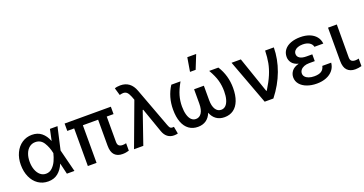

<svg xmlns="http://www.w3.org/2000/svg" viewBox="-37 -1435 4033 2126"><g transform="rotate(-20 1979.0 -372.5)"><path d="M40 -265.6Q40 -344.2 69.6 -406.2Q99.1 -468.3 150.9 -502.7Q202.6 -537.1 267.6 -537.1Q334.5 -537.1 379.6 -500.7Q424.8 -464.4 450.2 -399.4H451.7L479.5 -530.3H568.4L508.3 -265.1L575.2 0H486.3L455.6 -128.9H454.1Q427.2 -64.5 380.6 -26.9Q334 10.7 265.6 10.7Q199.2 10.7 147.9 -24.2Q96.7 -59.1 68.4 -122.1Q40 -185.1 40 -265.6ZM270.5 -78.1Q313.5 -78.1 344.7 -108.2Q376 -138.2 394.5 -179.9Q413.1 -221.7 422.9 -263.7L423.3 -265.1L422.9 -266.6Q408.7 -337.9 374 -393.1Q339.4 -448.2 275.4 -448.2Q236.3 -448.2 206.3 -425Q176.3 -401.9 159.9 -360.1Q143.6 -318.4 143.6 -264.6Q143.6 -211.9 159.4 -169.2Q175.3 -126.5 204.1 -102.3Q232.9 -78.1 270.5 -78.1Z M1197.3 -443.4H1117.2V-143.6Q1117.7 -111.3 1133.5 -99.1Q1149.4 -86.9 1175.8 -86.9Q1198.2 -86.9 1217.8 -92.8V-4.9Q1198.7 0.5 1180.9 3.7Q1163.1 6.8 1140.6 6.8Q1081.5 6.8 1048.6 -27.6Q1015.6 -62 1015.6 -137.7V-443.4H835.9V0H733.4V-443.4H652.3V-530.3H1197.3Z M1624 -87.9 1522.9 -376H1516.6L1386.7 0H1277.3L1468.3 -514.2L1453.1 -554.7Q1437.5 -593.3 1420.7 -609.6Q1403.8 -626 1377 -626Q1363.3 -626 1334 -619.1L1308.6 -706.1Q1319.3 -710.9 1337.2 -713.9Q1355 -716.8 1375 -716.8Q1495.6 -716.8 1541 -592.8L1714.8 -126Q1721.2 -109.9 1725.8 -101.1Q1730.5 -92.3 1738.5 -86.7Q1746.6 -81.1 1758.8 -81.1L1777.3 -82L1793 2Q1772.5 7.8 1748 7.8Q1704.1 7.8 1672.4 -16.1Q1640.6 -40 1624 -87.9Z M1938 -262.7Q1938 -206.1 1950 -164.8Q1961.9 -123.5 1984.1 -101.8Q2006.3 -80.1 2037.6 -80.1Q2080.1 -80.1 2104.7 -118.4Q2129.4 -156.7 2129.4 -227.5V-396.5H2244.6V-227.5Q2244.6 -157.2 2269 -118.7Q2293.5 -80.1 2335.4 -80.1Q2366.7 -80.1 2388.9 -101.8Q2411.1 -123.5 2423.1 -164.8Q2435.1 -206.1 2435.1 -262.7Q2435.1 -330.1 2418.2 -390.9Q2401.4 -451.7 2356 -530.3H2464.4Q2540.5 -410.2 2540.5 -263.7Q2540.5 -176.8 2516.8 -115.2Q2493.2 -53.7 2449 -22Q2404.8 9.8 2343.3 9.8Q2286.6 9.8 2247.1 -18.1Q2207.5 -45.9 2187 -99.1Q2166.5 -45.9 2126.7 -18.1Q2086.9 9.8 2029.8 9.8Q1968.8 9.8 1924.6 -22Q1880.4 -53.7 1856.9 -115.2Q1833.5 -176.8 1833.5 -263.7Q1833.5 -412.6 1909.7 -530.3H2018.1Q1973.1 -450.7 1955.6 -389.6Q1938 -328.6 1938 -262.7ZM2180.2 -755.9H2284.7L2219.2 -592.8H2152.8Z M2619.6 -530.3H2729L2874.5 -106.4H2880.4Q2932.6 -190.4 2960.9 -257.8Q2989.3 -325.2 3001 -387.9Q3012.7 -450.7 3015.1 -530.3H3117.7Q3116.2 -393.6 3066.2 -258.1Q3016.1 -122.6 2919.4 0H2816.9Z M3314.5 -266.1Q3261.2 -280.8 3237.8 -312.3Q3214.4 -343.8 3214.4 -381.8Q3214.4 -430.2 3241.7 -465.3Q3269 -500.5 3317.9 -518.8Q3366.7 -537.1 3430.2 -537.1Q3491.2 -537.1 3538.3 -518.6Q3585.4 -500 3613.8 -465.3Q3642.1 -430.7 3647 -382.8H3542.5Q3535.6 -415 3505.4 -433.6Q3475.1 -452.1 3427.2 -452.1Q3394 -452.1 3369.1 -442.6Q3344.2 -433.1 3331.1 -416.5Q3317.9 -399.9 3317.9 -378.9Q3317.9 -347.7 3345.2 -330.1Q3372.6 -312.5 3424.3 -312.5H3491.7V-232.4H3424.3Q3391.6 -232.4 3365.5 -222.2Q3339.4 -211.9 3324.7 -193.4Q3310.1 -174.8 3310.1 -151.4Q3310.1 -129.9 3325 -112.8Q3339.8 -95.7 3367.4 -85.9Q3395 -76.2 3431.2 -76.2Q3485.4 -76.2 3514.4 -95.2Q3543.5 -114.3 3552.2 -154.3H3656.7Q3652.3 -104 3622.3 -66.9Q3592.3 -29.8 3542.7 -10Q3493.2 9.8 3431.2 9.8Q3366.7 9.8 3315.4 -9.3Q3264.2 -28.3 3234.9 -63.2Q3205.6 -98.1 3205.6 -143.6Q3205.6 -184.6 3231.2 -217.8Q3256.8 -251 3314.5 -266.1Z M3859.9 -530.3 3858.9 -143.6Q3858.9 -111.3 3874.5 -99.1Q3890.1 -86.9 3917.5 -86.9Q3928.7 -86.9 3939.9 -88.6Q3951.2 -90.3 3958.5 -92.8V-3.9Q3919.9 6.8 3883.3 6.8Q3824.2 6.8 3790.3 -27.8Q3756.3 -62.5 3756.3 -137.7V-530.3Z"/></g></svg>

Font: Pretendard Std Medium
Style: Regular
Weight: 500
Designer: Base glyphs from Inter by Rasmus Andersson; Hangeul glyphs from Noto Sans CJK(Source Han Sans) by Jang Soo-young and Kan
Foundry: Kil Hyung-jin
Version: Version 1.309